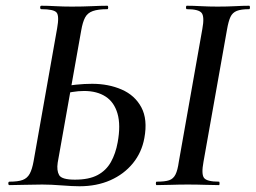

<svg xmlns="http://www.w3.org/2000/svg" viewBox="-20 -645 891 669"><path d="M257 4Q233 4 195 1Q157 -2 127 -2Q95 -2 65 -1Q35 0 13 0Q9 0 9 -6Q9 -12 13 -12Q43 -12 59 -18Q75 -24 83.5 -39.5Q92 -55 97 -83L179 -546Q187 -590 177 -601.5Q167 -613 124 -613Q120 -613 120 -619Q120 -625 124 -625Q147 -625 173.5 -623.5Q200 -622 230 -622Q269 -622 300 -623.5Q331 -625 354 -625Q357 -625 357 -619Q357 -613 354 -613Q322 -613 303.5 -606.5Q285 -600 276.5 -584Q268 -568 263 -539L181 -78Q177 -51 186 -35Q195 -19 241 -19Q290 -19 320 -35Q350 -51 366.5 -80.5Q383 -110 390 -149Q401 -209 389.5 -249Q378 -289 348 -308.5Q318 -328 273 -328Q253 -328 232 -324.5Q211 -321 189 -316L186 -339Q216 -347 245 -350Q274 -353 301 -353Q358 -353 404 -333Q450 -313 472.5 -271Q495 -229 483 -164Q474 -114 443 -76Q412 -38 364.5 -17Q317 4 257 4ZM526 0Q523 0 523 -6Q523 -12 526 -12Q555 -12 569.5 -17Q584 -22 591.5 -37Q599 -52 603 -81L685 -544Q693 -587 682.5 -600Q672 -613 631 -613Q628 -613 628 -619Q628 -625 631 -625Q653 -625 680.5 -623.5Q708 -622 738 -622Q772 -622 799.5 -623.5Q827 -625 848 -625Q851 -625 851 -619Q851 -613 848 -613Q820 -613 805 -607Q790 -601 783 -586Q776 -571 771 -542L689 -81Q681 -38 691 -25Q701 -12 743 -12Q745 -12 745 -6Q745 0 743 0Q721 0 694 -1Q667 -2 634 -2Q604 -2 576.5 -1Q549 0 526 0Z"/></svg>

Font: Cormorant SemiBold
Style: Italic
Weight: 600
Italic angle: -10°
Designer: Christian Thalmann (Catharsis Fonts)
Foundry: Catharsis Fonts
Version: Version 4.000